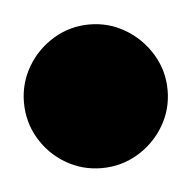

<svg xmlns="http://www.w3.org/2000/svg" viewBox="-66 -497 233 233"><g transform="rotate(-5 50.5 -380.5)"><path d="M-37.3 -380Q-37.3 -356.3 -25.5 -336.3Q-13.7 -316.3 6.3 -304.5Q26.3 -292.7 50 -292.7Q73.7 -292.7 93.7 -304.5Q113.7 -316.3 125.7 -336.3Q137.7 -356.3 137.7 -380Q137.7 -403.7 125.7 -423.7Q113.7 -443.7 93.7 -455.7Q73.7 -467.7 50 -467.7Q26.3 -467.7 6.3 -455.7Q-13.7 -443.7 -25.5 -423.7Q-37.3 -403.7 -37.3 -380Z"/></g></svg>

Font: Linefont Thin
Style: Regular
Weight: 100
Monospace: yes
Version: Version 3.002;gftools[0.9.33]